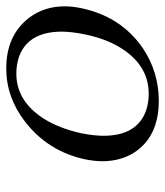

<svg xmlns="http://www.w3.org/2000/svg" viewBox="23 -537 526 612"><g transform="rotate(-90 286.0 -231.0)"><path d="M356.9 -441.9Q270.5 -441.9 214.4 -355.5Q182.6 -305.2 167 -233.9Q159.2 -193.4 159.2 -164.1Q159.2 -56.2 241.2 -27.8Q265.1 -20 293 -20Q387.7 -20 443.8 -116.7Q469.7 -162.1 481.9 -221.2Q490.7 -263.2 491.2 -295.9Q491.2 -408.2 405.8 -435.1Q382.8 -441.9 356.9 -441.9ZM565.9 -234.9Q539.1 -107.4 437.5 -38.1Q362.8 11.7 271 12.2Q158.2 12.2 106.9 -64.5Q78.6 -107.9 78.1 -166Q78.1 -192.9 84 -222.2Q109.4 -340.8 204.1 -414.1Q281.7 -474.1 374 -474.1Q478 -474.1 534.2 -402.8Q571.8 -354 571.8 -288.1Q571.8 -262.7 565.9 -234.9Z"/></g></svg>

Font: Linux Libertine Capitals O
Style: Bold Italic Samll Caps
Weight: 400
Italic angle: -12°
Designer: Philipp H. Poll
Foundry: Philipp H. Poll
Version: Version 5.0.4